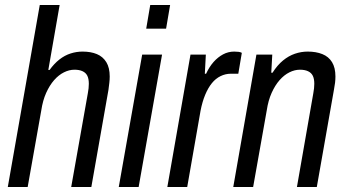

<svg xmlns="http://www.w3.org/2000/svg" viewBox="-20 -743 1378 763"><path d="M11 0 138 -723H217L172 -465H177Q195 -490 216 -506.5Q237 -523 260.5 -530.5Q284 -538 308 -538Q341 -538 365 -528Q389 -518 402.5 -496Q416 -474 416 -439Q416 -427 414.5 -414Q413 -401 411 -386L343 0H263L329 -372Q331 -383 332 -392Q333 -401 333 -410Q333 -430 327 -442Q321 -454 308 -460Q295 -466 276 -466Q255 -466 234 -455.5Q213 -445 195 -424.5Q177 -404 163.5 -374Q150 -344 144 -304L90 0Z M561 -629 577 -723H656L640 -629ZM452 0 545 -526H624L531 0Z M645 0 737 -526H798L794 -450H799Q812 -478 829 -497Q846 -516 866.5 -527Q887 -538 911 -538Q920 -538 928 -537Q936 -536 941 -533L927 -450H897Q876 -450 856.5 -440.5Q837 -431 822 -412.5Q807 -394 795.5 -366.5Q784 -339 777 -303L724 0Z M907 0 999 -526H1062L1058 -454H1063Q1082 -484 1104.5 -502.5Q1127 -521 1152 -529.5Q1177 -538 1203 -538Q1236 -538 1261 -528Q1286 -518 1299.5 -496Q1313 -474 1313 -439Q1313 -427 1311.5 -414Q1310 -401 1307 -386L1239 0H1160L1225 -372Q1227 -383 1228 -392Q1229 -401 1229 -410Q1229 -430 1223 -442Q1217 -454 1204 -460Q1191 -466 1172 -466Q1151 -466 1130 -455.5Q1109 -445 1091 -424.5Q1073 -404 1059.5 -374Q1046 -344 1040 -304L986 0Z"/></svg>

Font: Archivo Condensed
Style: Italic
Weight: 400
Width: 3
Italic angle: -10°
Designer: Hector Gatti
Foundry: Omnibus-Type
Version: Version 2.001